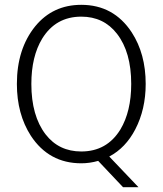

<svg xmlns="http://www.w3.org/2000/svg" viewBox="-20 -665 674 796"><path d="M387 2Q352 12 317 12Q183 12 108 -102Q50 -192 50 -317Q50 -462 126 -556Q199 -645 317 -645Q451 -645 526 -531Q584 -442 584 -317Q584 -212 541 -129Q501 -52 433 -16L554 111H490ZM317 -37Q423 -37 479 -128Q524 -203 524 -317Q524 -449 465 -525Q410 -596 317 -596Q211 -596 155 -505Q110 -431 110 -317Q110 -185 169 -108Q224 -37 317 -37Z"/></svg>

Font: Tajawal Light
Style: Regular
Weight: 300
Designer: Boutros Fonts
Foundry: Created by Boutros International 2017
Version: Version 1.700